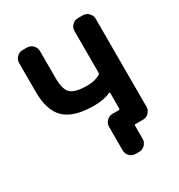

<svg xmlns="http://www.w3.org/2000/svg" viewBox="-205 -893 1093 1170"><g transform="rotate(-30 341.5 -308.5)"><path d="M459 -261.7Q459 -263.7 457 -265.1Q455.1 -266.6 452.1 -265.6Q407.2 -243.2 335.9 -243.2Q196.3 -243.2 132.8 -302.2Q69.3 -361.3 69.3 -494.1V-697.3Q69.3 -720.7 86.4 -737.8Q103.5 -754.9 127 -754.9H158.2Q181.6 -754.9 198.7 -737.8Q215.8 -720.7 215.8 -697.3V-510.7Q215.8 -427.7 245.1 -398.9Q274.4 -370.1 362.3 -370.1Q414.1 -370.1 452.1 -391.6Q459 -395.5 459 -402.3V-697.3Q459 -720.7 476.1 -737.8Q493.2 -754.9 516.6 -754.9H550.8Q574.2 -754.9 591.3 -737.8Q608.4 -720.7 608.4 -697.3V-78.1Q608.4 -54.7 591.3 -37.6Q574.2 -20.5 550.8 -20.5H509.8H498Q490.2 -20.5 490.2 -13.7V80.1Q490.2 103.5 473.1 120.6Q456.1 137.7 432.6 137.7H407.2Q383.8 137.7 366.7 120.6Q349.6 103.5 349.6 80.1V-86.9Q349.6 -110.4 366.7 -127.4Q383.8 -144.5 407.2 -144.5H451.2Q459 -144.5 459 -152.3Z"/></g></svg>

Font: Gen Jyuu Gothic Bold
Style: Bold
Weight: 700
Designer: [Source Han Sans]
Ryoko NISHIZUKA  (kana & ideographs); Paul D. Hunt (Latin, Greek & Cyrillic); Wenlong ZHANG  (bopomofo
Version: Version 1.002.20150607